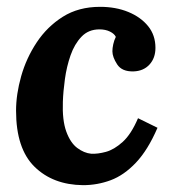

<svg xmlns="http://www.w3.org/2000/svg" viewBox="-20 -531 507 562"><path d="M273 -511Q319 -511 355.5 -496Q392 -481 413.5 -454.5Q435 -428 435 -391Q435 -361 417.5 -342Q400 -323 371 -322Q337 -321 323 -342.5Q309 -364 309 -381Q309 -390 311.5 -401.5Q314 -413 319 -423Q315 -432 302 -438.5Q289 -445 271 -445Q239 -445 218.5 -423.5Q198 -402 186.5 -369Q175 -336 170 -299.5Q165 -263 164 -233Q162 -179 174 -146Q186 -113 206 -98Q226 -83 247 -81Q266 -80 290 -86.5Q314 -93 339 -115.5Q364 -138 384 -185L441 -157Q413 -92 378 -55Q343 -18 304 -3.5Q265 11 223 11Q135 10 81 -43Q27 -96 27 -207Q27 -255 42 -308Q57 -361 87.5 -407Q118 -453 164 -482Q210 -511 273 -511Z"/></svg>

Font: Lora
Style: Italic
Weight: 400
Italic angle: -3°
Designer: Olga Karpushina, Alexei Vanyashin (Cyrillic)
Foundry: Cyreal
Version: Version 3.008